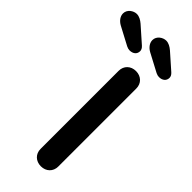

<svg xmlns="http://www.w3.org/2000/svg" viewBox="-409 -960 998 998"><g transform="rotate(45 90.0 -461.5)"><path d="M211 -63V-637C211 -674 184 -700 146 -700C108 -700 81 -674 81 -637V-63C81 -26 108 0 146 0C184 0 211 -26 211 -63ZM88 -788C88 -797 84 -806 74 -815L-12 -891C-26 -903 -43 -913 -61 -913C-84 -913 -114 -894 -114 -864C-114 -844 -101 -824 -77 -811L23 -758C31 -754 39 -752 46 -752C71 -752 88 -766 88 -788ZM294 -798C294 -807 290 -816 280 -825L194 -901C180 -913 163 -923 145 -923C122 -923 92 -904 92 -874C92 -854 105 -834 129 -821L229 -768C237 -764 245 -762 252 -762C277 -762 294 -776 294 -798Z"/></g></svg>

Font: Hotpoint
Style: Bold
Weight: 700
Designer: Andrew Paglinawan, Luciano Perondi, Riccardo Olocco
Foundry: CAST Cooperativa Anonima Servizi Tipografici
Version: Version 1.000;PS 2.1;hotconv 16.6.51;makeotf.lib2.5.65220